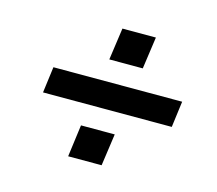

<svg xmlns="http://www.w3.org/2000/svg" viewBox="-75 -677 740 654"><g transform="rotate(15 295.0 -350.0)"><path d="M265 -471 281 -584H399L383 -471ZM76 -304 88 -396H542L530 -304ZM215 -116 230 -229H349L333 -116Z"/></g></svg>

Font: Host Grotesk Medium
Style: Italic
Weight: 500
Italic angle: -8°
Designer: Doğukan Karapınar based on Poppins by Indian Type Foundry, Jonny Pinhorn
Foundry: Element Type
Version: Version 1.001; ttfautohint (v1.8.4.7-5d5b)